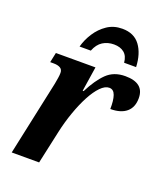

<svg xmlns="http://www.w3.org/2000/svg" viewBox="-140 -855 811 948"><g transform="rotate(20 266.0 -380.5)"><path d="M118 -392Q121 -409 123.5 -424Q126 -439 126 -451Q126 -469 113 -476.5Q100 -484 79 -484H60L71 -536H279L259 -406H264Q298 -473 335.5 -509.5Q373 -546 433 -546Q532 -546 532 -466Q532 -418 502.5 -393Q473 -368 418 -368Q419 -413 410 -439Q401 -465 378 -465Q356 -465 332.5 -441Q309 -417 287 -375.5Q265 -334 246.5 -281.5Q228 -229 216 -174L178 0H34ZM170 -606Q180 -644 203 -679.5Q226 -715 260 -738Q294 -761 339 -761Q401 -761 432.5 -718.5Q464 -676 467 -606H404Q401 -641 380.5 -657.5Q360 -674 327 -674Q294 -674 268.5 -658Q243 -642 229 -606Z"/></g></svg>

Font: Noto Serif SemiCondensed
Style: Bold Italic
Weight: 700
Width: 4
Italic angle: -12°
Designer: Monotype Design Team
Foundry: Monotype Imaging Inc.
Version: Version 2.014